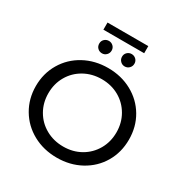

<svg xmlns="http://www.w3.org/2000/svg" viewBox="-218 -1149 1275 1329"><g transform="rotate(30 420.0 -485.0)"><path d="M230 -38.5C286.7 -7.5 350.3 8 421 8C491 8 554.3 -7.5 611 -38.5C667.7 -69.5 712 -112.2 744 -166.5C776 -220.8 792 -282 792 -350C792 -418 776 -479.2 744 -533.5C712 -587.8 667.7 -630.5 611 -661.5C554.3 -692.5 491 -708 421 -708C350.3 -708 286.7 -692.5 230 -661.5C173.3 -630.5 128.8 -587.7 96.5 -533C64.2 -478.3 48 -417.3 48 -350C48 -282.7 64.2 -221.7 96.5 -167C128.8 -112.3 173.3 -69.5 230 -38.5ZM559.5 -116C518.5 -92.7 472.3 -81 421 -81C369.7 -81 323.2 -92.7 281.5 -116C239.8 -139.3 207.2 -171.5 183.5 -212.5C159.8 -253.5 148 -299.3 148 -350C148 -400.7 159.8 -446.5 183.5 -487.5C207.2 -528.5 239.8 -560.7 281.5 -584C323.2 -607.3 369.7 -619 421 -619C472.3 -619 518.5 -607.3 559.5 -584C600.5 -560.7 632.8 -528.5 656.5 -487.5C680.2 -446.5 692 -400.7 692 -350C692 -299.3 680.2 -253.5 656.5 -212.5C632.8 -171.5 600.5 -139.3 559.5 -116ZM295.5 -788C305.2 -778.7 317 -774 331 -774C344.3 -774 355.8 -778.8 365.5 -788.5C375.2 -798.2 380 -810 380 -824C380 -838 375.2 -849.7 365.5 -859C355.8 -868.3 344.3 -873 331 -873C317 -873 305.2 -868.3 295.5 -859C285.8 -849.7 281 -838 281 -824C281 -809.3 285.8 -797.3 295.5 -788ZM477.5 -788.5C487.2 -778.8 498.7 -774 512 -774C526 -774 537.8 -778.8 547.5 -788.5C557.2 -798.2 562 -810 562 -824C562 -838 557.2 -849.7 547.5 -859C537.8 -868.3 526 -873 512 -873C498.7 -873 487.2 -868.3 477.5 -859C467.8 -849.7 463 -838 463 -824C463 -810 467.8 -798.2 477.5 -788.5ZM258 -978V-921H584V-978Z"/></g></svg>

Font: ICO Headline
Style: Regular
Weight: 500
Designer: Julieta Ulanovsky
Foundry: Julieta Ulanovsky
Version: Version 7.200